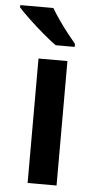

<svg xmlns="http://www.w3.org/2000/svg" viewBox="-72 -800 414 833"><g transform="rotate(5 134.5 -383.0)"><path d="M207 0H81V-542H207ZM126 -766Q139 -744 158 -716.5Q177 -689 197.5 -663Q218 -637 233 -619V-606H150Q125 -624 92 -652Q59 -680 28.5 -709Q-2 -738 -18 -756V-766Z"/></g></svg>

Font: Noto Sans Ethiopic SemiBold
Style: Regular
Weight: 600
Designer: Monotype Design Team
Foundry: Monotype Imaging Inc.
Version: Version 2.102; ttfautohint (v1.8.4.7-5d5b)